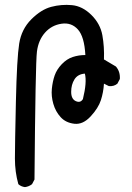

<svg xmlns="http://www.w3.org/2000/svg" viewBox="-20 -771 540 785"><path d="M82 -6Q66 -8 55 -18Q41 -68 41 -122.5Q41 -177 45 -355.5Q49 -534 58.5 -593Q68 -652 108 -692Q148 -732 189.5 -743Q231 -754 274 -750Q317 -746 353.5 -710Q390 -674 398.5 -627Q407 -580 405 -528L454 -499Q472 -478 470 -448L460 -429Q446 -417 425 -419L405 -429Q403 -394 392.5 -361.5Q382 -329 350.5 -295Q319 -261 284 -265Q249 -269 228 -292Q207 -315 198 -346.5Q189 -378 192 -408Q195 -438 203.5 -462.5Q212 -487 232.5 -508.5Q253 -530 277.5 -538Q302 -546 329 -546Q325 -621 298.5 -650.5Q272 -680 231.5 -674Q191 -668 164 -637.5Q137 -607 131 -560Q125 -513 121 -37L111 -18Q98 -8 82 -6ZM319 -366Q336 -435 327 -470Q298 -468 284.5 -446.5Q271 -425 271 -395.5Q271 -366 290 -357.5Q309 -349 319 -366Z"/></svg>

Font: NaniFont Regular
Style: Regular
Weight: 400
Designer: Nanigashitei
Version: Version 1.036